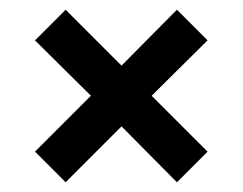

<svg xmlns="http://www.w3.org/2000/svg" viewBox="-20 -548 499 395"><path d="M115 -528 52 -465 167 -351 52 -236 115 -173 230 -288 344 -173 407 -236 292 -351 407 -465 344 -528 230 -413Z"/></svg>

Font: LT Superior Serif ExtraBold
Style: Regular
Weight: 800
Designer: Daniel Lyons
Foundry: LyonsType
Version: Version 2.120;FEAKit 1.0